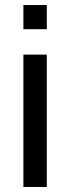

<svg xmlns="http://www.w3.org/2000/svg" viewBox="-20 -743 278 763"><path d="M73 -627V-723H166V-627ZM73 0V-526H166V0Z"/></svg>

Font: Archivo SemiExpanded
Style: Regular
Weight: 400
Width: 6
Designer: Hector Gatti
Foundry: Omnibus-Type
Version: Version 2.001